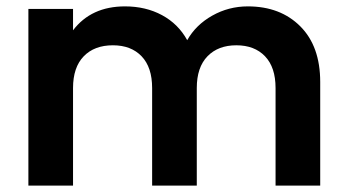

<svg xmlns="http://www.w3.org/2000/svg" viewBox="-20 -582 1088 602"><path d="M844 0V-306Q844 -371 811 -405.5Q778 -440 721 -440Q664 -440 630.5 -405.5Q597 -371 597 -306V0H457V-306Q457 -371 424 -405.5Q391 -440 334 -440Q276 -440 242.5 -405.5Q209 -371 209 -306V0H69V-554H209V-487Q266 -562 372 -562Q437 -562 488 -534.5Q539 -507 567 -456Q594 -504 645.5 -533Q697 -562 757 -562Q859 -562 921.5 -499.5Q984 -437 984 -325V0Z"/></svg>

Font: SVN-Poppins SemiBold
Style: Regular
Weight: 600
Designer: Ninad Kale (Devanagari), Jonny Pinhorn (Latin)
Foundry: Indian Type Foundry
Version: Version 3.002 2017